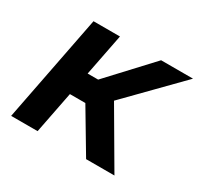

<svg xmlns="http://www.w3.org/2000/svg" viewBox="-115 -650 823 792"><g transform="rotate(30 297.0 -254.0)"><path d="M21 0 120 -508H246L207 -309H257L442 -508H594L291 -199H186L147 0ZM378 0 253 -210 334 -306 513 0Z"/></g></svg>

Font: REM Medium
Style: Italic
Weight: 500
Italic angle: -11°
Designer: Octavio Pardo
Foundry: Ashler Design
Version: Version 1.005;gftools[0.9.28]